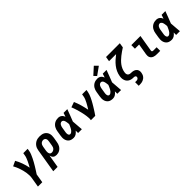

<svg xmlns="http://www.w3.org/2000/svg" viewBox="323 -2369 4154 4154"><g transform="rotate(-45 2400.0 -292.0)"><path d="M126 205 163 -18Q170 -60 168 -101.5Q166 -143 160 -183.5Q154 -224 143.5 -262.5Q133 -301 120 -339Q107 -377 91.5 -413Q76 -449 56 -484L171 -538Q193 -501 210.5 -461.5Q228 -422 243 -380.5Q258 -339 269.5 -296.5Q281 -254 289 -210Q307 -242 324.5 -274.5Q342 -307 357.5 -340.5Q373 -374 386 -408Q399 -442 404 -477L413 -530H546L538 -477Q531 -434 514 -393Q497 -352 477.5 -311.5Q458 -271 436 -231.5Q414 -192 390.5 -153.5Q367 -115 342.5 -76.5Q318 -38 293 0L259 205Z M595 205 686 -344Q690 -371 699.5 -397Q709 -423 725.5 -446.5Q742 -470 764.5 -488.5Q787 -507 813 -518.5Q839 -530 866.5 -534Q894 -538 920 -538Q952 -538 983 -532Q1014 -526 1039.5 -511Q1065 -496 1084 -472.5Q1103 -449 1112 -420Q1121 -391 1121 -359.5Q1121 -328 1116 -296L1097 -186Q1093 -161 1086 -137Q1079 -113 1066 -90.5Q1053 -68 1034.5 -49Q1016 -30 993.5 -17Q971 -4 946.5 2Q922 8 897 8Q874 8 853 2Q832 -4 816.5 -17.5Q801 -31 791.5 -50Q782 -69 777 -90L728 205ZM860 -102Q879 -102 898.5 -109.5Q918 -117 933 -131.5Q948 -146 956 -165Q964 -184 967 -204L985 -314Q989 -334 988.5 -354Q988 -374 980 -391.5Q972 -409 955 -418.5Q938 -428 918 -428Q899 -428 880 -420.5Q861 -413 847.5 -398Q834 -383 826.5 -364Q819 -345 816 -326L800 -231Q798 -217 796.5 -202.5Q795 -188 796 -174.5Q797 -161 800.5 -147.5Q804 -134 812 -123.5Q820 -113 832.5 -107.5Q845 -102 860 -102Z M1423 8Q1393 8 1363.5 1.5Q1334 -5 1311 -21.5Q1288 -38 1273 -62.5Q1258 -87 1251.5 -115Q1245 -143 1246 -173.5Q1247 -204 1252 -234L1270 -344Q1274 -370 1282 -394.5Q1290 -419 1304 -442Q1318 -465 1338.5 -484.5Q1359 -504 1383 -516Q1407 -528 1432.5 -533Q1458 -538 1484 -538Q1507 -538 1528.5 -531.5Q1550 -525 1567 -511.5Q1584 -498 1596 -480Q1608 -462 1616 -442Q1623 -464 1630.5 -486Q1638 -508 1645 -530H1760Q1734 -461 1708.5 -392Q1683 -323 1655 -255Q1661 -191 1665 -127.5Q1669 -64 1675 0H1560Q1560 -18 1560 -36.5Q1560 -55 1560 -74Q1547 -57 1532 -42Q1517 -27 1499.5 -15.5Q1482 -4 1462.5 2Q1443 8 1423 8ZM1423 -102Q1441 -102 1458 -112.5Q1475 -123 1488 -138Q1501 -153 1510.5 -169.5Q1520 -186 1528.5 -203Q1537 -220 1544.5 -237.5Q1552 -255 1559 -273Q1558 -289 1556 -305Q1554 -321 1551.5 -336.5Q1549 -352 1545 -367.5Q1541 -383 1533.5 -396Q1526 -409 1513 -418.5Q1500 -428 1484 -428Q1466 -428 1450 -418Q1434 -408 1424 -392.5Q1414 -377 1408.5 -360Q1403 -343 1400 -326L1382 -216Q1380 -204 1378.5 -192.5Q1377 -181 1377.5 -169Q1378 -157 1380 -145.5Q1382 -134 1387 -124.5Q1392 -115 1401.5 -108.5Q1411 -102 1423 -102Z M1952 0Q1957 -33 1955.5 -65.5Q1954 -98 1949.5 -130Q1945 -162 1939 -193.5Q1933 -225 1925.5 -255.5Q1918 -286 1909.5 -316.5Q1901 -347 1892 -377Q1883 -407 1872.5 -436.5Q1862 -466 1850 -495L1971 -538Q2006 -458 2030 -373Q2054 -288 2071 -201Q2092 -234 2112 -267.5Q2132 -301 2150 -335Q2168 -369 2183 -404.5Q2198 -440 2204 -477L2213 -530H2346L2338 -477Q2332 -445 2320.5 -413.5Q2309 -382 2295 -351.5Q2281 -321 2265 -291Q2249 -261 2232 -231.5Q2215 -202 2197 -172.5Q2179 -143 2161 -114.5Q2143 -86 2124 -57Q2105 -28 2085 0Z M2623 8Q2593 8 2563.5 1.5Q2534 -5 2511 -21.5Q2488 -38 2473 -62.5Q2458 -87 2451.5 -115Q2445 -143 2446 -173.5Q2447 -204 2452 -234L2470 -344Q2474 -370 2482 -394.5Q2490 -419 2504 -442Q2518 -465 2538.5 -484.5Q2559 -504 2583 -516Q2607 -528 2632.5 -533Q2658 -538 2684 -538Q2707 -538 2728.5 -531.5Q2750 -525 2767 -511.5Q2784 -498 2796 -480Q2808 -462 2816 -442Q2823 -464 2830.5 -486Q2838 -508 2845 -530H2960Q2934 -461 2908.5 -392Q2883 -323 2855 -255Q2861 -191 2865 -127.5Q2869 -64 2875 0H2760Q2760 -18 2760 -36.5Q2760 -55 2760 -74Q2747 -57 2732 -42Q2717 -27 2699.5 -15.5Q2682 -4 2662.5 2Q2643 8 2623 8ZM2623 -102Q2641 -102 2658 -112.5Q2675 -123 2688 -138Q2701 -153 2710.5 -169.5Q2720 -186 2728.5 -203Q2737 -220 2744.5 -237.5Q2752 -255 2759 -273Q2758 -289 2756 -305Q2754 -321 2751.5 -336.5Q2749 -352 2745 -367.5Q2741 -383 2733.5 -396Q2726 -409 2713 -418.5Q2700 -428 2684 -428Q2666 -428 2650 -418Q2634 -408 2624 -392.5Q2614 -377 2608.5 -360Q2603 -343 2600 -326L2582 -216Q2580 -204 2578.5 -192.5Q2577 -181 2577.5 -169Q2578 -157 2580 -145.5Q2582 -134 2587 -124.5Q2592 -115 2601.5 -108.5Q2611 -102 2623 -102ZM2723 -580 2666 -640 2830 -789 2906 -711Z M3210 205V95H3251Q3262 95 3273 92.5Q3284 90 3293.5 84Q3303 78 3309.5 68Q3316 58 3318 47Q3320 33 3313 21Q3306 9 3293 4Q3280 -1 3265 -0.5Q3250 0 3236 -1Q3222 -2 3208 -4.5Q3194 -7 3180.5 -11Q3167 -15 3154.5 -21Q3142 -27 3131 -35Q3120 -43 3110.5 -52.5Q3101 -62 3093.5 -73Q3086 -84 3080.5 -96.5Q3075 -109 3071 -122.5Q3067 -136 3065 -150Q3063 -164 3063 -178Q3063 -192 3064 -206.5Q3065 -221 3068 -236Q3077 -294 3102.5 -349.5Q3128 -405 3166.5 -454Q3205 -503 3251.5 -545Q3298 -587 3348 -625H3132L3150 -735H3572L3554 -625Q3515 -600 3476.5 -573.5Q3438 -547 3401.5 -518Q3365 -489 3331 -456Q3297 -423 3269.5 -386Q3242 -349 3224 -307Q3206 -265 3199 -221Q3195 -202 3196.5 -183.5Q3198 -165 3206 -149Q3214 -133 3229.5 -123.5Q3245 -114 3263.5 -111.5Q3282 -109 3301 -109Q3320 -109 3338 -106Q3356 -103 3373 -97Q3390 -91 3404.5 -81Q3419 -71 3430 -57Q3441 -43 3447 -26Q3453 -9 3453.5 10Q3454 29 3451 47Q3447 70 3439 92Q3431 114 3416.5 133Q3402 152 3382.5 166.5Q3363 181 3341 189.5Q3319 198 3296.5 201.5Q3274 205 3251 205Z M3969 0Q3946 0 3922.5 -3Q3899 -6 3878 -14.5Q3857 -23 3840 -37.5Q3823 -52 3813 -72.5Q3803 -93 3801.5 -116.5Q3800 -140 3804 -164L3847 -420H3719V-530H3998L3934 -146Q3933 -138 3934.5 -130.5Q3936 -123 3941.5 -118.5Q3947 -114 3954.5 -112Q3962 -110 3969 -110H4073V0Z M4423 8Q4393 8 4363.5 1.5Q4334 -5 4311 -21.5Q4288 -38 4273 -62.5Q4258 -87 4251.5 -115Q4245 -143 4246 -173.5Q4247 -204 4252 -234L4270 -344Q4274 -370 4282 -394.5Q4290 -419 4304 -442Q4318 -465 4338.5 -484.5Q4359 -504 4383 -516Q4407 -528 4432.5 -533Q4458 -538 4484 -538Q4507 -538 4528.5 -531.5Q4550 -525 4567 -511.5Q4584 -498 4596 -480Q4608 -462 4616 -442Q4623 -464 4630.5 -486Q4638 -508 4645 -530H4760Q4734 -461 4708.5 -392Q4683 -323 4655 -255Q4661 -191 4665 -127.5Q4669 -64 4675 0H4560Q4560 -18 4560 -36.5Q4560 -55 4560 -74Q4547 -57 4532 -42Q4517 -27 4499.5 -15.5Q4482 -4 4462.5 2Q4443 8 4423 8ZM4423 -102Q4441 -102 4458 -112.5Q4475 -123 4488 -138Q4501 -153 4510.5 -169.5Q4520 -186 4528.5 -203Q4537 -220 4544.5 -237.5Q4552 -255 4559 -273Q4558 -289 4556 -305Q4554 -321 4551.5 -336.5Q4549 -352 4545 -367.5Q4541 -383 4533.5 -396Q4526 -409 4513 -418.5Q4500 -428 4484 -428Q4466 -428 4450 -418Q4434 -408 4424 -392.5Q4414 -377 4408.5 -360Q4403 -343 4400 -326L4382 -216Q4380 -204 4378.5 -192.5Q4377 -181 4377.5 -169Q4378 -157 4380 -145.5Q4382 -134 4387 -124.5Q4392 -115 4401.5 -108.5Q4411 -102 4423 -102Z"/></g></svg>

Font: Iosevka Curly Slab XBdExObl
Style: Regular
Weight: 800
Width: 7
Italic angle: -9°
Monospace: yes
Designer: Belleve Invis
Foundry: Belleve Invis
Version: Version 11.1.0; ttfautohint (v1.8.3)